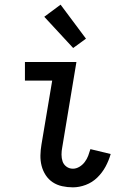

<svg xmlns="http://www.w3.org/2000/svg" viewBox="-20 -796 540 824"><path d="M293 8Q269 8 246.5 3Q224 -2 206 -14Q188 -26 176 -44.5Q164 -63 158.5 -84.5Q153 -106 153.5 -129.5Q154 -153 158 -176L204 -450H87V-530H308L247 -163Q244 -148 244 -132.5Q244 -117 248.5 -103.5Q253 -90 265 -81Q277 -72 293 -72Q307 -72 320.5 -80Q334 -88 343.5 -100.5Q353 -113 358.5 -127.5Q364 -142 368 -156L455 -135Q447 -107 433 -81Q419 -55 397.5 -34Q376 -13 348 -2.5Q320 8 293 8ZM294 -590 170 -724 240 -776 349 -630Z"/></svg>

Font: Iosevka Slab Medium
Style: Italic
Weight: 500
Italic angle: -9°
Monospace: yes
Designer: Belleve Invis
Foundry: Belleve Invis
Version: Version 11.1.0; ttfautohint (v1.8.3)